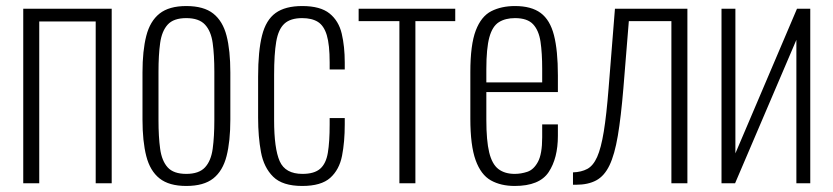

<svg xmlns="http://www.w3.org/2000/svg" viewBox="-20 -607 2760 636"><path d="M57 0V-578H350V0H297V-536H110V0Z M597 9Q540 9 508.5 -16Q477 -41 464.5 -90Q452 -139 452 -211V-367Q452 -439 464.5 -488Q477 -537 508.5 -562Q540 -587 597 -587Q655 -587 686.5 -562Q718 -537 730.5 -488.5Q743 -440 743 -367V-211Q743 -139 730.5 -90Q718 -41 686.5 -16Q655 9 597 9ZM597 -31Q639 -31 659 -52.5Q679 -74 684.5 -114Q690 -154 690 -209V-369Q690 -425 684.5 -464.5Q679 -504 659 -525.5Q639 -547 597 -547Q555 -547 535.5 -525.5Q516 -504 510.5 -464.5Q505 -425 505 -369V-209Q505 -154 510.5 -114Q516 -74 535.5 -52.5Q555 -31 597 -31Z M981 9Q916 9 885 -21.5Q854 -52 844.5 -103Q835 -154 835 -217V-353Q835 -438 848 -489.5Q861 -541 893 -564Q925 -587 981 -587Q1041 -587 1071.5 -562.5Q1102 -538 1112 -495.5Q1122 -453 1122 -400V-377H1072V-400Q1072 -459 1062.5 -490.5Q1053 -522 1033 -534.5Q1013 -547 981 -547Q942 -547 922 -528.5Q902 -510 895 -469Q888 -428 888 -359V-209Q888 -115 906.5 -73Q925 -31 982 -31Q1021 -31 1040.5 -48Q1060 -65 1066 -101Q1072 -137 1072 -194V-216H1122V-195Q1122 -137 1113 -91Q1104 -45 1074 -18Q1044 9 981 9Z M1303 0V-537H1168V-578H1488V-537H1356V0Z M1685 9Q1639 9 1606 -9.5Q1573 -28 1555.5 -76.5Q1538 -125 1538 -214V-368Q1538 -459 1556 -506Q1574 -553 1607.5 -570Q1641 -587 1686 -587Q1740 -587 1771 -564Q1802 -541 1815 -490.5Q1828 -440 1828 -357V-302H1591V-210Q1591 -141 1600.5 -102Q1610 -63 1631 -47Q1652 -31 1685 -31Q1706 -31 1727 -38Q1748 -45 1762 -71Q1776 -97 1776 -152V-195H1828V-157Q1828 -83 1797.5 -37Q1767 9 1685 9ZM1591 -334H1776V-379Q1776 -431 1770.5 -468.5Q1765 -506 1746 -526.5Q1727 -547 1686 -547Q1654 -547 1632.5 -533.5Q1611 -520 1601 -483.5Q1591 -447 1591 -378Z M1878 5V-36Q1906 -37 1925.5 -47.5Q1945 -58 1958 -87Q1971 -116 1980 -171Q1989 -226 1996 -315L2017 -578H2257V0H2204V-537H2063L2045 -315Q2037 -219 2026.5 -157Q2016 -95 1999 -59.5Q1982 -24 1955 -9.5Q1928 5 1888 5Z M2370 0V-578H2416V-99L2620 -578H2664V0H2618V-475L2415 0Z"/></svg>

Font: Oswald ExtraLight
Style: Regular
Weight: 250
Designer: Vernon Adams
Foundry: Vernon Adams
Version: Version 4.103;gftools[0.9.33.dev8+g029e19f]